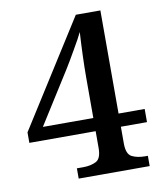

<svg xmlns="http://www.w3.org/2000/svg" viewBox="-81 -780 721 847"><g transform="rotate(-10 279.5 -357.0)"><path d="M203 0V-46H231Q265 -46 289 -58Q313 -70 313 -118V-193H16V-240L316 -714H426V-252H543V-193H426V-118Q426 -70 450 -58Q474 -46 508 -46H521V0ZM87 -252H313V-434Q313 -477 315 -533Q317 -589 320 -636Q315 -625 304 -605Q293 -585 279.5 -562Q266 -539 254 -518Q242 -497 234 -485Z"/></g></svg>

Font: Noto Serif Tibetan Medium
Style: Regular
Weight: 500
Designer: Monotype Design Team
Foundry: Monotype Imaging Inc.
Version: Version 2.103; ttfautohint (v1.8.4.7-5d5b)